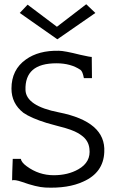

<svg xmlns="http://www.w3.org/2000/svg" viewBox="-20 -873 600 904"><path d="M471 -157Q475 -229 421.5 -275.5Q368 -322 257 -344Q103 -374 100 -449Q98 -512 134 -543.5Q170 -575 246 -575Q313 -575 359 -544Q369 -537 375 -505H413Q412 -554 412 -605Q407 -604 358 -615Q283 -634 257 -634Q162 -636 102 -593Q34 -545 34 -456Q34 -386 90 -342Q126 -317 200 -294Q214 -290 243.5 -282Q273 -274 288 -270Q339 -255 363 -236Q397 -212 401 -173Q409 -110 349 -76Q300 -48 233 -48Q163 -48 106 -90Q81 -108 78 -125H40Q37 -51 37 -24Q50 -28 82 -17Q152 8 193 10Q301 15 372 -18Q467 -60 471 -157ZM429 -812Q284 -711 250 -688L73 -812L110 -851Q247 -747 248 -747L386 -853Z"/></svg>

Font: GFS Neohellenic Rg
Style: Regular
Weight: 400
Designer: Takis Katsoulidis and George D. Matthiopoulos
Foundry: Takis Katsoulidis and George D. Matthiopoulos
Version: Version 1.0